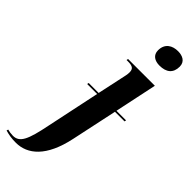

<svg xmlns="http://www.w3.org/2000/svg" viewBox="-450 -800 1075 1075"><g transform="rotate(45 87.5 -262.5)"><path d="M218 -634C272 -634 303 -659 303 -710C303 -750 271 -765 235 -765C192 -765 152 -744 152 -689C152 -651 181 -634 218 -634ZM-45 240C47 240 130 173 167 -3L225 -275H301L303 -285H227L280 -536H68L66 -526H77C115 -526 127 -516 127 -488C127 -473 123 -456 118 -434L86 -285H7L5 -275H84L17 43C-10 178 -31 224 -84 224C-98 224 -118 221 -127 218L-130 228C-102 236 -79 240 -45 240Z"/></g></svg>

Font: Noto Serif Display Condensed
Style: Bold Italic
Weight: 700
Width: 3
Italic angle: -12°
Designer: Monotype Design Team
Foundry: Monotype Imaging Inc.
Version: Version 2.009